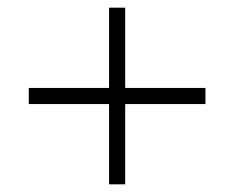

<svg xmlns="http://www.w3.org/2000/svg" viewBox="-20 -610 610 500"><path d="M264 -130H306V-339H515V-381H306V-590H264V-381H55V-339H264Z"/></svg>

Font: Hauora ExtraLight
Style: Regular
Weight: 200
Designer: Mikhail Sharanda
Foundry: WCYS & Co.
Version: Version 1.010